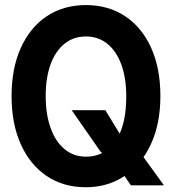

<svg xmlns="http://www.w3.org/2000/svg" viewBox="-20 -748 709 775"><path d="M326.6 7.8Q235.6 7.8 168.2 -37.7Q100.9 -83.3 63.8 -166Q26.7 -248.8 26.7 -360.4Q26.7 -471.7 63.8 -554.2Q100.9 -636.7 168.2 -682.1Q235.6 -727.5 326.6 -727.5Q417.7 -727.5 485.5 -682.3Q553.2 -637 590.3 -554.5Q627.4 -472 627.4 -360.4Q627.4 -248.5 589 -165.8Q550.5 -83 482.6 -37.6Q414.8 7.8 326.6 7.8ZM508.3 0 446.2 -90.3 386.3 -135.3 269.4 -303.2H405.3L476.1 -186.9L547 -130.9L641.7 0ZM327 -115.6Q376.9 -115.6 413.6 -143.6Q450.3 -171.6 470.1 -226.2Q489.8 -280.7 489.6 -360.4Q489.4 -434.5 469.4 -488.4Q449.5 -542.3 412.9 -571.6Q376.3 -600.8 326.6 -600.8Q276.9 -600.8 240.5 -571.6Q204 -542.3 184.2 -488.4Q164.5 -434.5 164.5 -360.4Q164.5 -286 184.4 -231Q204.2 -176 240.8 -145.8Q277.3 -115.6 327 -115.6Z"/></svg>

Font: Reddit Sans Condensed
Style: Regular
Weight: 400
Designer: Stephen Hutchings
Foundry: Reddit
Version: Version 1.014